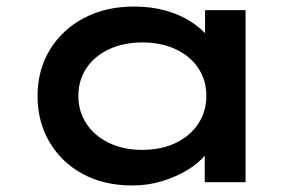

<svg xmlns="http://www.w3.org/2000/svg" viewBox="-20 -558 935 588"><path d="M385 10Q298 10 233 -25.5Q168 -61 131.5 -123Q95 -185 95 -264Q95 -344 133 -406Q171 -468 237.5 -503Q304 -538 391 -538Q443 -538 487.5 -525.5Q532 -513 565 -491.5Q598 -470 618 -445Q638 -420 640 -395H608V-527H732V0H607V-140L633 -135Q631 -110 610 -84.5Q589 -59 555 -38Q521 -17 477.5 -3.5Q434 10 385 10ZM416 -99Q474 -99 518.5 -120.5Q563 -142 587.5 -179.5Q612 -217 612 -264Q612 -312 587.5 -349Q563 -386 518.5 -407Q474 -428 416 -428Q358 -428 313.5 -407Q269 -386 244.5 -349Q220 -312 220 -264Q220 -217 244.5 -179.5Q269 -142 313.5 -120.5Q358 -99 416 -99Z"/></svg>

Font: Lexend Peta Medium
Style: Regular
Weight: 500
Designer: Bonnie Shaver-Troup, Thomas Jockin
Foundry: Lexend
Version: Version 1.007